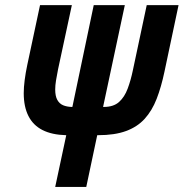

<svg xmlns="http://www.w3.org/2000/svg" viewBox="-20 -734 721 754"><path d="M196.8 0 240.2 -203.1H238.8Q183.6 -204.6 146.7 -223.4Q109.9 -242.2 91.6 -278.6Q73.2 -314.9 73.2 -368.2Q73.2 -391.1 76.9 -419.7Q80.6 -448.2 86.9 -478L137.2 -713.9H262.2L208 -461.9Q203.1 -438 200 -418.2Q196.8 -398.4 196.8 -382.8Q196.8 -356.4 205.1 -341.6Q213.4 -326.7 228 -320.6Q242.7 -314.5 262.2 -314H264.2L348.1 -713.9H470.2L384.8 -314H387.2Q425.8 -314 447.5 -333.5Q469.2 -353 481.4 -386Q493.7 -418.9 502 -459L556.2 -713.9H681.2L626 -453.1Q613.3 -392.6 595.2 -345.9Q577.1 -299.3 548.3 -267.6Q519.5 -235.8 475.1 -219.5Q430.7 -203.1 365.2 -203.1H361.8L318.8 0Z"/></svg>

Font: Open Sans Condensed
Style: Italic
Weight: 400
Width: 3
Italic angle: -12°
Designer: Monotype Design Team
Foundry: Monotype Imaging Inc.
Version: Version 3.000